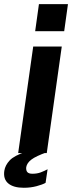

<svg xmlns="http://www.w3.org/2000/svg" viewBox="-61 -743 350 932"><path d="M27.2 0 100.2 -517H238.8L166 0ZM109.7 -591.5 128 -723H268.9L250.6 -591.5ZM54.5 168.5Q4.6 168.5 -20.7 147.5Q-45.9 126.5 -40.1 86.3Q-35.9 59 -14 35.6Q7.9 12.2 66.8 -7.2L167.6 -4.4Q113 15 91.4 31.6Q69.8 48.1 66.3 68.4Q64.7 84.2 71.6 92.3Q78.6 100.4 96.5 100.4Q119 100.4 136.8 93.7Q154.6 86.9 170 78.6L160.2 144.6Q145.4 153 116.3 160.8Q87.2 168.5 54.5 168.5Z"/></svg>

Font: Public Sans Thin
Style: Italic
Weight: 100
Italic angle: -8°
Designer: The Public Sans project authors (U.S. Web Design System). Libre Franklin designed by Pablo Impallari and Rodrigo Fuenzal
Version: Version 2.000